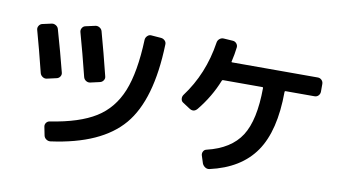

<svg xmlns="http://www.w3.org/2000/svg" viewBox="-80 -983 2160 1209"><g transform="rotate(10 1000.0 -378.0)"><path d="M870.1 -727.5Q884.8 -726.6 895.5 -716.3Q906.2 -706.1 905.3 -691.4Q894.5 -335 755.9 -171.4Q617.2 -7.8 298.8 35.2Q284.2 37.1 271.5 28.3Q258.8 19.5 255.9 4.9L245.1 -48.8Q242.2 -62.5 250.5 -74.2Q258.8 -85.9 274.4 -87.9Q458 -116.2 561.5 -180.7Q665 -245.1 714.4 -367.2Q763.7 -489.3 771.5 -698.2Q772.5 -711.9 783.2 -722.7Q793.9 -733.4 807.6 -732.4ZM164.1 -377Q127 -526.4 94.7 -641.6Q90.8 -655.3 98.6 -668Q106.4 -680.7 120.1 -683.6L177.7 -696.3Q191.4 -699.2 204.6 -691.4Q217.8 -683.6 221.7 -669.9Q262.7 -527.3 293.9 -404.3Q297.9 -390.6 290 -378.4Q282.2 -366.2 267.6 -363.3L207 -349.6Q193.4 -346.7 180.7 -355Q168 -363.3 164.1 -377ZM480.5 -373Q466.8 -370.1 454.1 -377.9Q441.4 -385.7 437.5 -400.4Q400.4 -549.8 365.2 -674.8Q361.3 -688.5 368.7 -701.2Q376 -713.9 389.6 -716.8L451.2 -730.5Q464.8 -733.4 478 -725.6Q491.2 -717.8 495.1 -704.1Q531.2 -574.2 567.4 -427.7Q571.3 -414.1 563 -401.9Q554.7 -389.6 541 -386.7Z M1886.7 -653.3Q1901.4 -653.3 1911.6 -643.1Q1921.9 -632.8 1921.9 -618.2V-569.3Q1921.9 -554.7 1912.1 -543.9Q1902.3 -533.2 1886.7 -533.2H1701.2Q1696.3 -533.2 1696.3 -527.3Q1695.3 -278.3 1603 -144.5Q1510.7 -10.7 1314.5 33.2Q1299.8 36.1 1287.1 27.8Q1274.4 19.5 1268.6 5.9L1252.9 -43Q1249 -55.7 1255.4 -68.4Q1261.7 -81.1 1276.4 -84Q1427.7 -120.1 1492.7 -221.2Q1557.6 -322.3 1558.6 -528.3Q1558.6 -533.2 1553.7 -533.2H1301.8Q1296.9 -533.2 1294.9 -528.3Q1252.9 -421.9 1176.8 -328.1Q1154.3 -300.8 1125 -320.3L1080.1 -349.6Q1068.4 -356.4 1066.4 -371.1Q1064.5 -385.7 1072.3 -397.5Q1189.5 -553.7 1220.7 -758.8Q1222.7 -773.4 1234.4 -783.2Q1246.1 -793 1260.7 -792L1320.3 -788.1Q1334 -787.1 1343.3 -776.4Q1352.5 -765.6 1351.6 -752Q1346.7 -708 1335 -658.2Q1333 -653.3 1338.9 -653.3Z"/></g></svg>

Font: Rounded-L Mgen+ 1mn bold
Style: Bold
Weight: 700
Designer: [Source Han Sans]
Ryoko NISHIZUKA  (kana & ideographs); Paul D. Hunt (Latin, Greek & Cyrillic); Wenlong ZHANG  (bopomofo
Version: Version 1.059.20150602